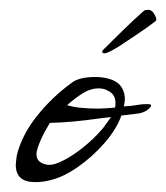

<svg xmlns="http://www.w3.org/2000/svg" viewBox="-20 -352 337 389"><path d="M51 17Q12 17 12 -18Q12 -20 12.5 -25Q13 -30 14 -37Q24 -78 54.5 -116.5Q85 -155 125 -184Q140 -196 173 -196Q192 -196 206.5 -190.5Q221 -185 227 -174Q233 -164 233 -151Q233 -149 232.5 -145Q232 -141 231 -136Q233 -137 237.5 -137Q242 -137 249 -138Q256 -139 262.5 -140Q269 -141 276 -141H280Q291 -141 282.5 -132.5Q274 -124 260 -122L226 -118Q216 -90 191.5 -62Q167 -34 137.5 -13.5Q108 7 82 13Q67 17 51 17ZM179 -132Q185 -132 193.5 -132.5Q202 -133 213 -134Q214 -136 214 -143Q214 -161 199 -168Q191 -173 179 -173Q164 -173 148.5 -163.5Q133 -154 116 -139Q137 -132 179 -132ZM81 -18Q91 -18 109.5 -27.5Q128 -37 148 -53Q168 -69 184 -87Q189 -92 194 -99.5Q199 -107 205 -115L181 -112Q125 -104 81 -103Q59 -67 54 -43Q53 -30 61 -24Q69 -18 81 -18ZM192 -244Q187 -244 187 -247Q187 -249 189 -251Q206 -268 228 -289.5Q250 -311 268 -327Q272 -331 274.5 -331.5Q277 -332 281 -332Q288 -332 293.5 -322Q299 -312 295 -309Q278 -296 260 -284Q242 -272 224 -260Q199 -244 192 -244Z"/></svg>

Font: Allison
Style: Regular
Weight: 400
Designer: Robert E. Leuschke
Foundry: Robert E. Leuschke
Version: Version 1.010; ttfautohint (v1.8.3)